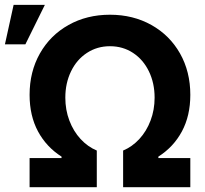

<svg xmlns="http://www.w3.org/2000/svg" viewBox="-41 -778 850 798"><path d="M82 -121.1H214.8V-127Q151.9 -167 116.9 -231.9Q82 -296.9 82 -383.8Q82 -480 124.8 -555.7Q167.5 -631.3 243.7 -674.1Q319.8 -716.8 416 -716.8Q512.2 -716.8 588.4 -674.1Q664.6 -631.3 707.3 -555.7Q750 -480 750 -383.8Q750 -296.9 715.1 -231.9Q680.2 -167 617.2 -127V-121.1H750V0H470.7V-152.3Q508.3 -168 538.1 -200.2Q567.9 -232.4 584.7 -276.9Q601.6 -321.3 601.6 -372.1Q601.6 -432.6 577.9 -481.4Q554.2 -530.3 512 -558.1Q469.7 -585.9 416 -585.9Q362.8 -585.9 320.3 -558.1Q277.8 -530.3 254.2 -481.4Q230.5 -432.6 230.5 -372.1Q230.5 -321.3 247.3 -276.9Q264.2 -232.4 293.9 -200.2Q323.7 -168 361.3 -152.3V0H82ZM15.6 -757.8H145.5L64.5 -593.8H-20.5Z"/></svg>

Font: Pretendard Std
Style: Bold
Weight: 700
Designer: Base glyphs from Inter by Rasmus Andersson; Hangeul glyphs from Noto Sans CJK(Source Han Sans) by Jang Soo-young and Kan
Foundry: Kil Hyung-jin
Version: Version 1.309